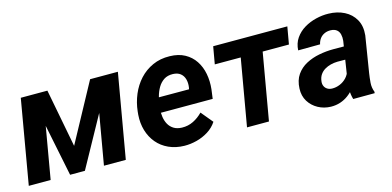

<svg xmlns="http://www.w3.org/2000/svg" viewBox="-57 -846 2375 1164"><g transform="rotate(-15 1130.5 -263.5)"><path d="M339.4 -163.1 537.6 -528.3H654.8L363.3 0H270.5L163.1 -528.3H269.5ZM239.7 -528.3 148.4 0H11.2L102.5 -528.3ZM482.9 0 574.7 -528.3H711.9L620.1 0Z M986.3 9.8Q932.1 8.8 888.7 -11Q845.2 -30.8 816.2 -65.4Q787.1 -100.1 773.4 -146Q759.8 -191.9 763.7 -244.6L765.6 -264.6Q771.5 -319.8 792.5 -369.6Q813.5 -419.4 848.6 -457.8Q883.8 -496.1 931.9 -517.8Q980 -539.6 1039.1 -538.1Q1094.2 -537.1 1133.3 -515.6Q1172.4 -494.1 1196.3 -458Q1220.2 -421.9 1229 -375.7Q1237.8 -329.6 1232.4 -279.3L1224.6 -220.7H816.4L831.5 -314.5L1101.1 -314L1103.5 -326.2Q1107.4 -353 1101.1 -376.2Q1094.7 -399.4 1077.1 -413.6Q1059.6 -427.7 1030.3 -428.7Q996.6 -429.7 973.6 -414.6Q950.7 -399.4 936 -374.5Q921.4 -349.6 913.6 -320.6Q905.8 -291.5 902.3 -264.6L900.4 -245.1Q897.9 -219.2 901.9 -193.6Q905.8 -168 917.2 -147.5Q928.7 -127 949 -114.3Q969.2 -101.6 1000 -100.6Q1039.1 -99.6 1072 -116Q1105 -132.3 1131.3 -159.7L1192.9 -85.4Q1170.9 -52.2 1137 -31Q1103 -9.8 1064 0.2Q1024.9 10.3 986.3 9.8Z M1610.4 -528.3 1518.6 0H1380.9L1472.7 -528.3ZM1775.4 -528.3 1756.3 -419.4H1291L1310.1 -528.3Z M2043 -119.1 2080.1 -356Q2082.5 -377.4 2078.1 -396Q2073.7 -414.6 2060.3 -425.5Q2046.9 -436.5 2022.5 -437.5Q2000.5 -438 1983.2 -429.9Q1965.8 -421.9 1954.6 -407Q1943.4 -392.1 1939 -371.6L1801.3 -370.6Q1803.7 -414.6 1825.9 -446.5Q1848.1 -478.5 1882.3 -499Q1916.5 -519.5 1956.8 -529.3Q1997.1 -539.1 2035.6 -538.1Q2090.8 -537.1 2134 -515.1Q2177.2 -493.2 2200.4 -452.4Q2223.6 -411.6 2217.8 -353.5L2181.2 -127Q2176.8 -98.6 2174.3 -67.6Q2171.9 -36.6 2183.1 -8.8L2182.1 0L2047.4 0.5Q2038.6 -28.3 2038.6 -58.8Q2038.6 -89.4 2043 -119.1ZM2095.7 -321.8 2082.5 -242.2 2012.7 -242.7Q1991.7 -242.2 1970.9 -237.1Q1950.2 -231.9 1932.6 -221.4Q1915 -210.9 1903.6 -194.3Q1892.1 -177.7 1889.2 -153.8Q1886.7 -136.7 1892.6 -123.3Q1898.4 -109.9 1910.9 -102.1Q1923.3 -94.2 1940.9 -93.8Q1965.8 -93.3 1989.7 -103.3Q2013.7 -113.3 2031.2 -131.8Q2048.8 -150.4 2055.7 -174.8L2085 -113.8Q2073.2 -86.4 2055.4 -63.5Q2037.6 -40.5 2014.6 -23.7Q1991.7 -6.8 1964.4 2.2Q1937 11.2 1905.8 10.7Q1862.3 9.8 1825.9 -10Q1789.6 -29.8 1768.3 -64.2Q1747.1 -98.6 1749 -144.5Q1751 -196.3 1774.9 -230.7Q1798.8 -265.1 1836.7 -285.2Q1874.5 -305.2 1919.2 -313.7Q1963.9 -322.3 2007.8 -322.3Z"/></g></svg>

Font: Roboto
Style: Bold Italic
Weight: 700
Italic angle: -12°
Designer: Christian Robertson
Foundry: Google
Version: Version 3.0